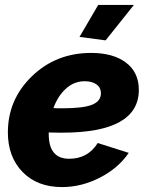

<svg xmlns="http://www.w3.org/2000/svg" viewBox="-20 -750 598 780"><path d="M524 -730 409 -586 303 -600 379 -730ZM232 -211Q197 -211 178 -212V-205Q178 -105 261 -105Q337 -105 377 -169L503 -129Q461 -67 386 -28.5Q311 10 232 10Q131 10 71.5 -51.5Q12 -113 12 -212Q12 -346 110 -440.5Q208 -535 350 -535Q440 -535 492 -495.5Q544 -456 544 -385Q544 -211 232 -211ZM324 -420Q281 -420 248 -390Q215 -360 197 -311Q208 -310 232 -310Q318 -310 354 -324.5Q390 -339 390 -371Q390 -394 372 -407Q354 -420 324 -420Z"/></svg>

Font: Raleway-v4020 ExtraBold
Style: Italic
Weight: 800
Italic angle: -12°
Designer: Matt McInerney, Pablo Impallari, Rodrigo Fuenzalida
Foundry: Matt McInerney, Pablo Impallari, Rodrigo Fuenzalida
Version: Version 4.020;PS 004.020;hotconv 1.0.88;makeotf.lib2.5.64775